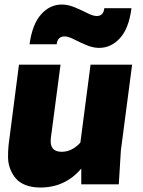

<svg xmlns="http://www.w3.org/2000/svg" viewBox="-20 -816 635 850"><path d="M441.9 -779.8H562Q550.8 -690.9 511.5 -647.5Q472.2 -604 418.9 -604Q391.1 -604 361.6 -616.7Q332 -629.4 307.1 -642.1Q282.2 -654.8 266.1 -654.8Q234.9 -654.8 231 -620.1H110.8Q123 -709 161.9 -752.4Q200.7 -795.9 253.9 -795.9Q281.7 -795.9 311.8 -783.2Q341.8 -770.5 366.9 -757.8Q392.1 -745.1 408.2 -745.1Q438 -745.1 441.9 -779.8ZM64 -529.8H248L205.1 -205.1Q197.8 -144 252.9 -144Q279.8 -144 301.8 -157Q323.7 -169.9 335.9 -185.1L380.9 -529.8H564.9L515.1 -149.9L505.9 0H339.8V-69.8Q269 14.2 158.2 14.2Q122.1 14.2 94.5 3.7Q66.9 -6.8 51 -24.9Q35.2 -43 25.6 -67.1Q16.1 -91.3 15.6 -118.7Q15.1 -146 18.1 -174.8Z"/></svg>

Font: Cooper Hewitt
Style: Heavy Italic
Weight: 714
Designer: Village Type and Design LLC
Foundry: Cooper Hewitt Smithsonian Design Museum
Version: 1.000